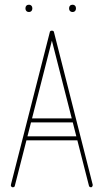

<svg xmlns="http://www.w3.org/2000/svg" viewBox="-20 -794 440 814"><path d="M191 -657Q191 -660 193.5 -662Q196 -664 200 -664Q203 -664 205.5 -661.5Q208 -659 208 -656V-653L43 -7Q43 -4 40.5 -2Q38 0 34 0Q31 0 28.5 -2.5Q26 -5 26 -8Q26 -11 27 -14ZM88 -199Q84 -199 81.5 -201Q79 -203 79 -207Q79 -211 81.5 -213.5Q84 -216 88 -216H311Q315 -216 317.5 -213.5Q320 -211 320 -207Q320 -203 317.5 -201Q315 -199 311 -199ZM107 -275Q103 -275 101 -277Q99 -279 99 -283Q99 -287 101 -289.5Q103 -292 107 -292H293Q297 -292 299.5 -289.5Q302 -287 302 -283Q302 -279 299.5 -277Q297 -275 293 -275ZM373 -11Q373 -10 373 -9.5Q373 -9 373 -9Q373 -6 371 -3Q369 0 366 0Q363 0 360 -2Q357 -4 357 -7L192 -653V-655Q192 -659 194.5 -661.5Q197 -664 200 -664Q204 -664 206.5 -662Q209 -660 209 -657ZM273 -760Q273 -766 277 -770Q281 -774 288 -774Q294 -774 298 -770Q302 -766 302 -760V-757Q302 -751 298 -747Q294 -743 288 -743Q281 -743 277 -747Q273 -751 273 -757ZM88 -760Q88 -766 92 -770Q96 -774 103 -774Q109 -774 113 -770Q117 -766 117 -760V-757Q117 -751 113 -747Q109 -743 103 -743Q96 -743 92 -747Q88 -751 88 -757Z"/></svg>

Font: Libertine-Super Thin
Style: Regular
Weight: 100
Designer: Bastien Sozeau
Foundry: NBR — Bastien Sozeau
Version: Version 2.003;gftools[0.9.33]